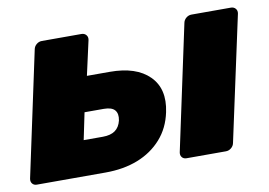

<svg xmlns="http://www.w3.org/2000/svg" viewBox="-62 -615 995 710"><g transform="rotate(-10 436.0 -260.0)"><path d="M23 0Q12 0 6 -7.5Q0 -15 2 -26L102 -494Q104 -505 113 -512.5Q122 -520 133 -520H282Q293 -520 299.5 -512.5Q306 -505 304 -494L275 -364H361Q460 -364 509 -315Q558 -266 540 -181Q528 -123 492 -82.5Q456 -42 402.5 -21Q349 0 281 0ZM222 -132H294Q323 -132 340 -144Q357 -156 363 -181Q368 -206 356.5 -219.5Q345 -233 315 -233H243ZM585 0Q574 0 568 -7.5Q562 -15 564 -26L664 -494Q666 -505 675 -512.5Q684 -520 695 -520H843Q854 -520 860.5 -512.5Q867 -505 865 -494L764 -26Q762 -15 753 -7.5Q744 0 733 0Z"/></g></svg>

Font: Rubik Light ExtraBold
Style: Italic
Weight: 800
Italic angle: -12°
Version: Version 2.104